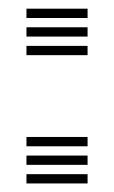

<svg xmlns="http://www.w3.org/2000/svg" viewBox="-20 -429 267 449"><path d="M41.9 -300V-321.7H184.8V-300ZM41.9 -386.9V-408.7H184.8V-386.9ZM41.9 -343.5V-365.2H184.8V-343.5ZM41.9 0V-21.7H184.8V0ZM41.9 -86.9V-108.7H184.8V-86.9ZM41.9 -43.5V-65.2H184.8V-43.5Z"/></svg>

Font: Big Shoulders Inline Thin
Style: Regular
Weight: 100
Designer: Patric King
Foundry: XO Type Co
Version: Version 2.002